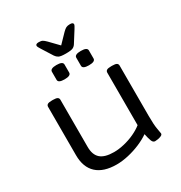

<svg xmlns="http://www.w3.org/2000/svg" viewBox="-200 -1012 1093 1160"><g transform="rotate(-30 346.5 -432.0)"><path d="M278 6Q187 6 139.5 -38Q92 -82 92 -166V-503Q92 -514 100.5 -519.5Q109 -525 131 -525H139Q161 -525 169.5 -519.5Q178 -514 178 -503V-174Q178 -119 207.5 -93Q237 -67 301 -67Q335 -67 373 -76Q411 -85 445.5 -101Q480 -117 505 -137V-503Q505 -514 513.5 -519.5Q522 -525 544 -525H552Q574 -525 582.5 -519.5Q591 -514 591 -503V-152Q591 -89 597 -58Q603 -27 603 -23Q603 -14 592 -9Q581 -4 568.5 -2Q556 0 549 0Q535 0 528 -17.5Q521 -35 514 -69Q484 -48 444 -31Q404 -14 360.5 -4Q317 6 278 6ZM432 -597Q388 -597 388 -619V-675Q388 -697 432 -697Q476 -697 476 -675V-619Q476 -597 432 -597ZM262 -597Q218 -597 218 -619V-675Q218 -697 262 -697Q306 -697 306 -675V-619Q306 -597 262 -597ZM456 -870Q478 -870 478 -857Q478 -853 474 -845.5Q470 -838 465 -830L417 -754Q410 -742 397.5 -735Q385 -728 347 -728Q310 -728 297.5 -735Q285 -742 277 -754L229 -830Q224 -838 220 -845.5Q216 -853 216 -857Q216 -870 238 -870Q255 -870 264 -865Q273 -860 287 -846L346 -785L405 -846Q419 -860 429 -865Q439 -870 456 -870Z"/></g></svg>

Font: Asap Expanded
Style: Regular
Weight: 400
Width: 7
Designer: Pablo Cosgaya
Foundry: Omnibus-Type
Version: Version 3.001; ttfautohint (v1.8.4.7-5d5b)